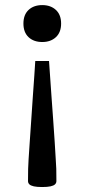

<svg xmlns="http://www.w3.org/2000/svg" viewBox="-20 -517 332 754"><path d="M90 194 90.5 146Q90.5 138 92.2 109.8Q94 81.5 96.8 40.5Q99.5 -0.5 102.8 -47Q106 -93.5 109 -138.5Q112 -183.5 114.8 -220.2Q117.5 -257 118.5 -277.5H172.5Q174 -257 176.5 -220.2Q179 -183.5 182.2 -138.5Q185.5 -93.5 188.8 -47Q192 -0.5 194.8 40.5Q197.5 81.5 199 109.8Q200.5 138 201 146L201.5 194Q201.5 201.5 196.2 206.8Q191 212 178.5 214.8Q166 217.5 145.5 217.5Q125 217.5 112.8 214.8Q100.5 212 95.2 206.8Q90 201.5 90 194ZM146 -352Q112.5 -352 92.2 -371Q72 -390 72 -424.5Q72 -459 92.2 -478Q112.5 -497 146 -497Q179 -497 199.5 -478Q220 -459 220 -424.5Q220 -390 199.5 -371Q179 -352 146 -352Z"/></svg>

Font: Newsreader 9pt
Style: Regular
Weight: 400
Designer: Hugues Gentile
Foundry: Production Type
Version: Version 1.003